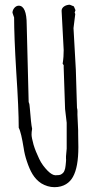

<svg xmlns="http://www.w3.org/2000/svg" viewBox="-20 -772 391 811"><path d="M310.1 -221.7 307.1 -287.1C307.1 -296.9 308.1 -308.1 305.2 -316.4L300.3 -478C297.4 -535.6 293.5 -595.7 290.5 -653.3L297.9 -712.9L295.4 -718.8L298.8 -729L292 -745.1L274.9 -752C258.8 -752 240.2 -742.7 240.2 -726.6L249 -560.5C249 -542.5 248 -523.4 244.6 -502.9L249 -496.6V-486.8L254.9 -311.5C256.8 -292.5 259.8 -272.9 261.7 -253.4V-144L258.8 -111.8V-100.6C259.3 -99.6 259.3 -96.2 258.8 -90.8C258.8 -88.9 258.3 -86.4 258.3 -85C257.8 -76.7 256.8 -71.3 256.3 -67.4C255.9 -63 254.9 -58.1 252.4 -51.8C250 -43.5 243.2 -38.1 236.8 -34.7C232.4 -32.7 225.1 -31.7 214.4 -31.7C205.1 -31.7 193.8 -38.1 181.2 -50.8C167.5 -64.9 154.8 -81.1 145.5 -101.1C135.7 -121.6 127.4 -141.6 121.6 -161.1C116.2 -181.2 113.3 -195.3 113.3 -203.1C113.3 -210.4 113.8 -217.8 115.7 -228C112.3 -242.2 109.4 -273.4 106 -314.9C105.5 -326.2 104 -335.4 101.1 -340.8L92.8 -668C92.8 -721.2 81.1 -748 59.1 -748C44.4 -748 32.7 -731.9 32.7 -718.3C34.2 -712.4 37.6 -704.6 39.6 -698.2C39.6 -646.5 42.5 -569.3 48.8 -465.8C55.7 -363.3 59.1 -284.2 59.1 -232.4C66.4 -219.2 73.2 -188.5 80.1 -146C82.5 -128.9 86.9 -109.9 93.8 -89.8C107.4 -49.3 123 -18.1 154.3 2.4C171.4 12.7 190.4 18.6 210 18.6C249.5 18.6 274.9 -0.5 288.1 -24.9C303.7 -52.7 311 -94.7 311 -150.9C311 -169.9 310.1 -189.5 310.1 -208.5Z"/></svg>

Font: Amatic Mod Bold ONEptTWO
Style: Bold
Weight: 700
Designer: David Occhino Design
Foundry: David Occhino Design
Version: Version 1.2